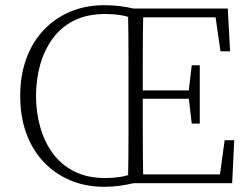

<svg xmlns="http://www.w3.org/2000/svg" viewBox="-20 -707 969 741"><path d="M119 -337Q119 -275 135 -217.5Q151 -160 183.5 -115.5Q216 -71 266.5 -45.5Q317 -20 385 -20Q418 -20 445.5 -24.5Q473 -29 500 -40V-1Q470 6 441.5 10Q413 14 383 14Q311 14 251.5 -11Q192 -36 148.5 -82Q105 -128 81.5 -192.5Q58 -257 58 -337Q58 -416 81.5 -480.5Q105 -545 148.5 -591Q192 -637 251.5 -662Q311 -687 383 -687Q413 -687 442 -683.5Q471 -680 500 -673V-633Q473 -644 445.5 -648.5Q418 -653 386 -653Q317 -653 266.5 -628Q216 -603 183.5 -558.5Q151 -514 135 -457Q119 -400 119 -337ZM474 0Q475 -51 475.5 -102Q476 -153 476 -205.5Q476 -258 476 -310V-365Q476 -417 476 -468.5Q476 -520 475.5 -571.5Q475 -623 474 -674H533Q532 -623 531.5 -571.5Q531 -520 531 -466Q531 -412 531 -355V-329Q531 -268 531 -212Q531 -156 531.5 -103.5Q532 -51 533 0ZM720 -230 708 -333V-353L720 -455H751V-230ZM504 -326V-358H727V-326ZM831 -509 812 -640H504V-674H859L868 -509ZM847 -166H884L876 0H504V-34H829Z"/></svg>

Font: Source Serif 4 18pt Light
Style: Regular
Weight: 300
Designer: Frank Grießhammer
Foundry: Adobe Systems Incorporated
Version: Version 4.004;hotconv 1.0.116;makeotfexe 2.5.65601